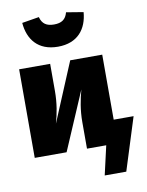

<svg xmlns="http://www.w3.org/2000/svg" viewBox="-104 -892 872 1140"><g transform="rotate(-10 331.5 -322.0)"><path d="M293 -626C413 -626 470 -702 478 -802L375 -819C364 -777 338 -760 293 -760C248 -760 222 -777 211 -819L108 -802C116 -702 173 -626 293 -626ZM543 -142V-534H350L201 -178C217 -233 229 -297 229 -370V-534H42V0H234L385 -352C370 -297 357 -234 357 -160V0H473L433 175H563L663 -142Z"/></g></svg>

Font: Fira Sans Heavy
Style: Regular
Weight: 900
Designer: bBox Type GmbH & Carrois Corporate GbR & Edenspiekermann AG
Foundry: bBox Type GmbH & Carrois Corporate GbR & Edenspiekermann AG
Version: Version 4.300;PS 004.300;hotconv 1.0.88;makeotf.lib2.5.64775